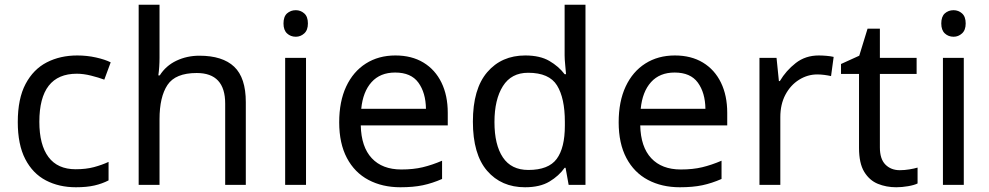

<svg xmlns="http://www.w3.org/2000/svg" viewBox="-20 -831 4171 810"><path d="M300 -41Q229 -41 173.5 -70Q118 -99 86.5 -160Q55 -221 55 -316Q55 -415 88 -477Q121 -539 177.5 -568Q234 -597 306 -597Q347 -597 385 -588.5Q423 -580 447 -568L420 -495Q396 -504 364 -512Q332 -520 304 -520Q146 -520 146 -317Q146 -220 184.5 -168.5Q223 -117 299 -117Q343 -117 376.5 -126Q410 -135 438 -148V-70Q411 -56 378.5 -48.5Q346 -41 300 -41Z M653 -588Q653 -548 648 -513H654Q680 -554 724.5 -575Q769 -596 821 -596Q919 -596 968 -549.5Q1017 -503 1017 -400V-51H930V-394Q930 -523 810 -523Q720 -523 686.5 -472.5Q653 -422 653 -328V-51H565V-811H653Z M1228 -788Q1248 -788 1263.5 -774.5Q1279 -761 1279 -732Q1279 -704 1263.5 -690Q1248 -676 1228 -676Q1206 -676 1191 -690Q1176 -704 1176 -732Q1176 -761 1191 -774.5Q1206 -788 1228 -788ZM1271 -587V-51H1183V-587Z M1648 -597Q1717 -597 1766.5 -567Q1816 -537 1842.5 -482.5Q1869 -428 1869 -355V-302H1502Q1504 -211 1548.5 -163.5Q1593 -116 1673 -116Q1724 -116 1763.5 -125.5Q1803 -135 1845 -153V-76Q1804 -58 1764 -49.5Q1724 -41 1669 -41Q1593 -41 1534.5 -72Q1476 -103 1443.5 -164.5Q1411 -226 1411 -315Q1411 -403 1440.5 -466Q1470 -529 1523.5 -563Q1577 -597 1648 -597ZM1647 -525Q1584 -525 1547.5 -484.5Q1511 -444 1504 -372H1777Q1776 -440 1745 -482.5Q1714 -525 1647 -525Z M2195 -41Q2095 -41 2035 -110.5Q1975 -180 1975 -318Q1975 -456 2035.5 -526.5Q2096 -597 2196 -597Q2258 -597 2297.5 -574Q2337 -551 2362 -518H2368Q2367 -531 2364.5 -556.5Q2362 -582 2362 -597V-811H2450V-51H2379L2366 -123H2362Q2338 -89 2298 -65Q2258 -41 2195 -41ZM2209 -114Q2294 -114 2328.5 -160.5Q2363 -207 2363 -301V-317Q2363 -417 2330 -470.5Q2297 -524 2208 -524Q2137 -524 2101.5 -467.5Q2066 -411 2066 -316Q2066 -220 2101.5 -167Q2137 -114 2209 -114Z M2827 -597Q2896 -597 2945.5 -567Q2995 -537 3021.5 -482.5Q3048 -428 3048 -355V-302H2681Q2683 -211 2727.5 -163.5Q2772 -116 2852 -116Q2903 -116 2942.5 -125.5Q2982 -135 3024 -153V-76Q2983 -58 2943 -49.5Q2903 -41 2848 -41Q2772 -41 2713.5 -72Q2655 -103 2622.5 -164.5Q2590 -226 2590 -315Q2590 -403 2619.5 -466Q2649 -529 2702.5 -563Q2756 -597 2827 -597ZM2826 -525Q2763 -525 2726.5 -484.5Q2690 -444 2683 -372H2956Q2955 -440 2924 -482.5Q2893 -525 2826 -525Z M3434 -597Q3449 -597 3466.5 -595.5Q3484 -594 3497 -591L3486 -510Q3473 -513 3457.5 -515Q3442 -517 3428 -517Q3387 -517 3351 -494.5Q3315 -472 3293.5 -431.5Q3272 -391 3272 -337V-51H3184V-587H3256L3266 -489H3270Q3296 -533 3337 -565Q3378 -597 3434 -597Z M3776 -113Q3796 -113 3817 -116.5Q3838 -120 3851 -124V-57Q3837 -50 3811 -45.5Q3785 -41 3761 -41Q3719 -41 3683.5 -55.5Q3648 -70 3626 -106Q3604 -142 3604 -207V-519H3528V-561L3605 -596L3640 -710H3692V-587H3847V-519H3692V-209Q3692 -160 3715.5 -136.5Q3739 -113 3776 -113Z M4003 -788Q4023 -788 4038.5 -774.5Q4054 -761 4054 -732Q4054 -704 4038.5 -690Q4023 -676 4003 -676Q3981 -676 3966 -690Q3951 -704 3951 -732Q3951 -761 3966 -774.5Q3981 -788 4003 -788ZM4046 -587V-51H3958V-587Z"/></svg>

Font: Noto Sans Tamil UI
Style: Regular
Weight: 400
Designer: Jelle Bosma - Monotype Design Team
Foundry: Monotype Imaging Inc.
Version: Version 2.004; ttfautohint (v1.8.4.7-5d5b)